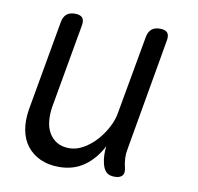

<svg xmlns="http://www.w3.org/2000/svg" viewBox="-68 -631 736 712"><g transform="rotate(10 300.0 -275.0)"><path d="M408 10Q387 10 376.5 0Q366 -10 361 -30Q357 -46 356.5 -62.5Q356 -79 358 -96Q333 -47 293 -18.5Q253 10 198 10Q158 10 127.5 -4Q97 -18 77.5 -43Q58 -68 51.5 -103Q45 -138 52 -181L112 -520Q116 -541 127.5 -550.5Q139 -560 159 -560Q179 -560 187 -550.5Q195 -541 191 -520L135 -203Q131 -176 133.5 -151Q136 -126 147 -107Q158 -88 177 -76.5Q196 -65 224 -65Q251 -65 277.5 -80.5Q304 -96 325 -119.5Q346 -143 360.5 -171Q375 -199 379 -224L432 -520Q436 -541 447.5 -550.5Q459 -560 479 -560Q499 -560 507 -550.5Q515 -541 511 -520L437 -96Q434 -80 435 -63Q436 -46 440 -30Q445 -10 436.5 0Q428 10 408 10Z"/></g></svg>

Font: Maple Mono NL Light
Style: Italic
Weight: 300
Italic angle: -10°
Monospace: yes
Designer: subframe7536
Version: Version 7.000